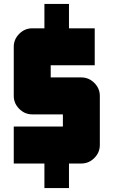

<svg xmlns="http://www.w3.org/2000/svg" viewBox="-20 -832 577 977"><path d="M488 -94Q488 -56 460 -28Q432 0 394 0H331V125H206V0H50V-188H300V-250H144Q106 -250 78 -278Q50 -306 50 -344V-594Q50 -632 78 -660Q106 -688 144 -688H206V-812H331V-688H462V-500H238V-438H394Q432 -438 460 -410Q488 -382 488 -344Z"/></svg>

Font: CostaRica
Style: Normal
Weight: 900
Version: Version 1.3